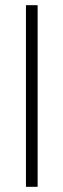

<svg xmlns="http://www.w3.org/2000/svg" viewBox="-20 -720 244 740"><path d="M80 0V-700H125V0Z"/></svg>

Font: DM Sans 11pt ExtraLight
Style: Regular
Weight: 250
Version: Version 4.004;gftools[0.9.30]